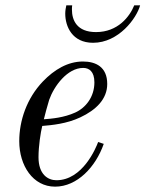

<svg xmlns="http://www.w3.org/2000/svg" viewBox="-20 -686 544 718"><path d="M224 -635C224 -587 250 -526 328 -526C424 -526 491 -618 504 -666H482C465 -624 421 -566 339 -566C267 -566 249 -611 249 -650C249 -655 249 -661 250 -666H228C226 -657 224 -646 224 -635ZM52 -158C52 -67 103 12 186 12C269 12 338 -62 368 -148L347 -155C339 -133 289 -12 191 -12C159 -12 124 -34 124 -98C124 -140 132 -191 138 -215C174 -218 229 -223 280 -247C340 -275 381 -316 381 -372C381 -436 338 -456 290 -456C234 -456 183 -426 140 -381C80 -318 52 -235 52 -158ZM144 -240C146 -249 159 -298 164 -313C182 -364 232 -432 291 -432C313 -432 333 -419 333 -378C333 -324 301 -283 261 -265C219 -246 173 -242 144 -240Z"/></svg>

Font: Old Standard
Style: Italic
Weight: 400
Italic angle: -15.2°
Designer: Alexey Kryukov <alexios@thessalonica.org.ru>
Version: Version 2.0